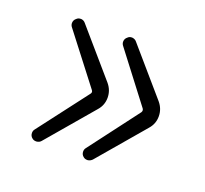

<svg xmlns="http://www.w3.org/2000/svg" viewBox="-78 -563 605 568"><g transform="rotate(20 224.5 -279.0)"><path d="M101.6 -92.8Q96.7 -86.9 87.9 -85.9Q86.9 -85.9 85.9 -85.9Q79.1 -85.9 74.2 -89.8Q66.4 -95.7 66.4 -105.5Q66.4 -112.3 70.3 -117.2L189.5 -273.4Q194.3 -279.3 189.5 -285.2L71.3 -438.5Q66.4 -444.3 66.4 -451.2Q66.4 -460.9 74.2 -466.8Q79.1 -471.7 86.9 -471.7Q87.9 -471.7 88.9 -471.7Q96.7 -470.7 101.6 -464.8L225.6 -321.3Q241.2 -302.7 241.2 -279.3Q241.2 -255.9 225.6 -238.3ZM262.7 -92.8Q256.8 -86.9 249 -85.9Q248 -85.9 247.1 -85.9Q240.2 -85.9 235.4 -89.8Q227.5 -95.7 227.5 -105.5Q227.5 -112.3 231.4 -117.2L349.6 -273.4Q353.5 -279.3 349.6 -285.2L232.4 -438.5Q227.5 -444.3 227.5 -451.2Q227.5 -460.9 235.4 -466.8Q240.2 -471.7 248 -471.7Q249 -471.7 249 -471.7Q257.8 -470.7 262.7 -464.8L386.7 -321.3Q402.3 -302.7 402.3 -279.3Q402.3 -255.9 386.7 -238.3Z"/></g></svg>

Font: Gen Jyuu Gothic Light
Style: Regular
Weight: 200
Designer: [Source Han Sans]
Ryoko NISHIZUKA  (kana & ideographs); Paul D. Hunt (Latin, Greek & Cyrillic); Wenlong ZHANG  (bopomofo
Version: Version 1.002.20150607